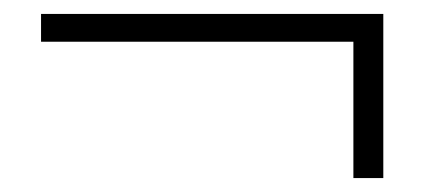

<svg xmlns="http://www.w3.org/2000/svg" viewBox="-20 -438 611 276"><path d="M39 -378H499L488 -390V-182H531V-418H39Z"/></svg>

Font: Source Han Serif TW VF
Style: Regular
Weight: 250
Designer: Ryoko NISHIZUKA 西塚涼子 (kana & ideographs); Frank Grießhammer (Latin, Greek & Cyrillic); Wenlong ZHANG 张文龙 (bopomofo); San
Foundry: Adobe
Version: Version 2.002;hotconv 1.1.0;makeotfexe 2.6.0